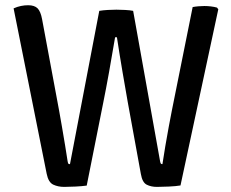

<svg xmlns="http://www.w3.org/2000/svg" viewBox="-20 -710 884 734"><path d="M32 -678Q46.5 -684.5 60.2 -687.2Q74 -690 87.5 -690Q112 -690 123.8 -678Q135.5 -666 141 -636L206 -287Q210.5 -262 216.8 -225.8Q223 -189.5 229 -153.5Q235 -117.5 238.5 -93.5Q240 -85.5 241.5 -84Q243 -82.5 247.5 -82.5L359.5 -668.5Q374.5 -671 392.8 -672Q411 -673 425 -673Q439 -673 458 -672Q477 -671 489 -668.5L592 -93.5Q593.5 -86 595.2 -84.2Q597 -82.5 601 -82.5Q605.5 -113.5 612 -151.5Q618.5 -189.5 625.2 -225.8Q632 -262 637 -287.5L716.5 -683Q727 -685 739 -686Q751 -687 761.5 -687Q773.5 -687 786.2 -685.5Q799 -684 809.5 -681L814.5 -674.5L670 -1Q652 2 625.5 3.2Q599 4.5 580 4.5Q557.5 4.5 540.8 -4Q524 -12.5 518.5 -45L468.5 -319Q460 -367 448.5 -434.2Q437 -501.5 427 -567.5H420Q409 -501.5 397 -434.8Q385 -368 375 -319L311.5 -0.5Q293 2 268.8 3.2Q244.5 4.5 225.5 4.5Q202 4.5 183.5 -4.2Q165 -13 158.5 -45.5Z"/></svg>

Font: Signika Negative SC
Style: Regular
Weight: 400
Designer: Anna Giedryś
Foundry: Anna Giedryś
Version: Version 2.000; ttfautohint (v1.8.3) -l 8 -r 50 -G 200 -x 9 -